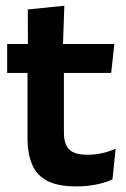

<svg xmlns="http://www.w3.org/2000/svg" viewBox="-20 -640 441 670"><path d="M246 10.5Q183.5 10.5 146.2 -8.2Q109 -27 92.5 -65Q76 -103 76 -158.5V-444.5H203V-177.5Q203 -137.5 221.2 -118.8Q239.5 -100 285.5 -100Q312.5 -100 337.5 -105.8Q362.5 -111.5 383.5 -121L372.5 -14Q347.5 -2.5 315.2 4Q283 10.5 246 10.5ZM5 -385.5V-486.5H379L368 -385.5ZM77.5 -477 77 -607 204.5 -620 199.5 -477Z"/></svg>

Font: Anek Gurmukhi SemiBold
Style: Regular
Weight: 600
Designer: Sarang Kulkarni (Gurmukhi), Yesha Goshar (Latin)
Foundry: Ek Type
Version: Version 1.003